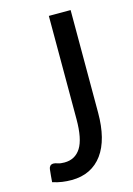

<svg xmlns="http://www.w3.org/2000/svg" viewBox="-103 -697 525 757"><g transform="rotate(-15 159.5 -318.0)"><path d="M262.7 -222.2Q262.7 -168.5 252 -126Q241.2 -83.5 219.7 -54Q198.2 -24.4 166.5 -8.8Q134.8 6.8 93.3 6.8Q74.2 6.8 55.7 4.2Q37.1 1.5 16.6 -4.9Q17.6 -18.6 18.8 -31.7Q20 -44.9 21.5 -57.6Q22.5 -64.9 27.1 -69.8Q31.7 -74.7 41 -74.7Q47.4 -74.7 57.4 -71Q67.4 -67.4 84 -67.4Q127.9 -67.4 150.9 -103.5Q173.8 -139.6 173.8 -220.2V-641.6H262.7Z"/></g></svg>

Font: Carlito
Style: Regular
Weight: 400
Designer: Lukasz Dziedzic
Foundry: tyPoland Lukasz Dziedzic
Version: Version 1.104